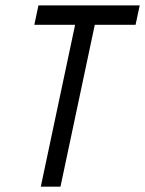

<svg xmlns="http://www.w3.org/2000/svg" viewBox="-20 -704 547 724"><path d="M125 -683.6H506.8L491.2 -610.4H337.4L208 0H133.8L263.2 -610.4H109.4Z"/></svg>

Font: Anka/Coder Narrow
Style: Italic
Weight: 400
Width: 3
Italic angle: -12°
Monospace: yes
Version: Version 001.100